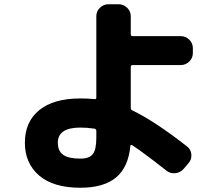

<svg xmlns="http://www.w3.org/2000/svg" viewBox="-20 -818 1040 903"><path d="M358 -218Q252 -218 252 -147Q252 -108 277 -90Q302 -72 358 -72Q400 -72 416.5 -93Q433 -114 433 -170V-203Q433 -211 424 -213Q389 -218 358 -218ZM358 65Q231 65 164 7.5Q97 -50 97 -147Q97 -245 164.5 -300Q232 -355 358 -355Q392 -355 424 -352Q433 -350 433 -359V-742Q433 -765 450 -781.5Q467 -798 490 -798H538Q561 -798 578 -781.5Q595 -765 595 -742V-657Q595 -648 604 -648H830Q853 -648 870 -631.5Q887 -615 887 -592V-568Q887 -545 870 -528.5Q853 -512 830 -512H604Q595 -512 595 -503V-311Q595 -302 602 -299Q708 -248 860 -129Q878 -115 880 -91.5Q882 -68 867 -51L844 -24Q828 -6 804.5 -3.5Q781 -1 762 -16Q654 -101 602 -135Q600 -137 596.5 -136Q593 -135 593 -132Q584 -32 526 16.5Q468 65 358 65Z"/></svg>

Font: Rounded Mplus 1c ExtraBold
Style: Regular
Weight: 800
Version: Version 1.059.20150529